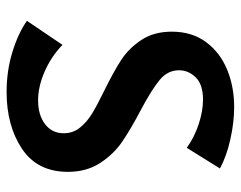

<svg xmlns="http://www.w3.org/2000/svg" viewBox="-92 -612 712 567"><g transform="rotate(90 263.5 -329.0)"><path d="M249 -281Q192 -309 157.5 -331.5Q123 -354 98.5 -391Q74 -428 74 -481Q74 -540 104.5 -581.5Q135 -623 185.5 -644Q236 -665 297 -665Q341 -665 391 -654Q441 -643 478 -623L417 -525Q387 -547 348 -560Q309 -573 275 -573Q230 -573 209 -551.5Q188 -530 188 -502Q188 -469 216 -445.5Q244 -422 306 -389Q363 -359 399.5 -334Q436 -309 462 -269Q488 -229 488 -174Q488 -84 420 -38.5Q352 7 252 7Q190 7 134.5 -10Q79 -27 42 -53L113 -158Q147 -125 191.5 -105.5Q236 -86 277 -86Q320 -86 347 -106.5Q374 -127 374 -162Q374 -189 357.5 -209.5Q341 -230 316.5 -245Q292 -260 249 -281Z"/></g></svg>

Font: Ysabeau SC
Style: Bold
Weight: 700
Designer: Christian Thalmann (Catharsis Fonts)
Version: Version 0.003